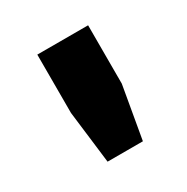

<svg xmlns="http://www.w3.org/2000/svg" viewBox="-81 -756 407 419"><g transform="rotate(-30 123.0 -546.5)"><path d="M78 -407 62 -539V-686H190V-539L167 -407Z"/></g></svg>

Font: Archivo SemiBold SemiBold
Style: Regular
Weight: 600
Version: Version 2.001